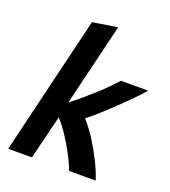

<svg xmlns="http://www.w3.org/2000/svg" viewBox="-141 -879 869 982"><g transform="rotate(20 294.0 -388.0)"><path d="M17 0 198 -755 333 -776 225 -328Q257 -352 287 -378Q317 -404 345.5 -429.5Q374 -455 398 -479.5Q422 -504 440 -524H588Q563 -495 533 -464.5Q503 -434 470 -402.5Q437 -371 403 -340Q369 -309 333 -280Q365 -246 396 -197.5Q427 -149 453 -97Q479 -45 493 0H349Q333 -41 309.5 -85Q286 -129 259 -169.5Q232 -210 205 -239L146 0Z"/></g></svg>

Font: Ubuntu Sans
Style: Bold Italic
Weight: 700
Italic angle: -13.5°
Designer: Dalton Maag Ltd
Foundry: Dalton Maag Ltd
Version: Version 1.006